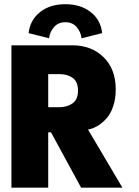

<svg xmlns="http://www.w3.org/2000/svg" viewBox="-20 -870 644 890"><path d="M112.5 -716.5Q119.5 -777 165.5 -813.8Q211.5 -850.5 283 -850.5Q353.5 -850.5 400.2 -814.2Q447 -778 453.5 -716.5L358 -692.5Q355 -721 335.8 -744Q316.5 -767 283 -767Q249.5 -767 230 -744Q210.5 -721 207.5 -692.5ZM33 -660H315Q404 -660 460.2 -604.8Q516.5 -549.5 516.5 -455.5Q516.5 -411 504 -375.2Q491.5 -339.5 471.2 -318.2Q451 -297 430 -285Q409 -273 388 -269.5L547.5 0H356L216.5 -256.5H203.5V0H33ZM203.5 -373H253.5Q291.5 -373 316.5 -391Q341.5 -409 341.5 -450Q341.5 -491 317.2 -508.8Q293 -526.5 255 -526.5H203.5Z"/></svg>

Font: League Spartan ExtraBold
Style: Regular
Weight: 800
Foundry: The League of Moveable Type
Version: Version 2.002